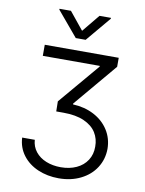

<svg xmlns="http://www.w3.org/2000/svg" viewBox="-99 -810 807 1066"><g transform="rotate(10 304.5 -277.0)"><path d="M307.6 124Q356.9 124 395.5 106.2Q434.1 88.4 455.6 55.2Q477.1 22 476.6 -21.5Q477.1 -65.4 455.1 -100.6Q433.1 -135.7 386.7 -156.2Q340.3 -176.8 270.5 -176.8H229.5L228.5 -233.4L423.8 -463.9V-467.8H102.5V-530.3H519.5V-479.5L314.5 -236.3V-231.4Q380.4 -228.5 432.9 -201.2Q485.4 -173.8 515.4 -127Q545.4 -80.1 545.9 -21.5Q545.4 37.6 515.1 85Q484.9 132.3 430.4 159.4Q376 186.5 306.6 186.5Q242.7 186.5 189.2 163.6Q135.7 140.6 103.5 97.9Q71.3 55.2 68.4 -1H139.6Q142.1 37.1 164.6 65.4Q187 93.8 224.4 108.9Q261.7 124 307.6 124ZM293 -642.6 374 -741.2H438.5V-736.3L321.3 -596.7H265.6L148.4 -736.3V-741.2H212.9Z"/></g></svg>

Font: Pretendard Light
Style: Regular
Weight: 300
Designer: Base glyphs from Inter by Rasmus Andersson; Hangeul glyphs from Noto Sans CJK(Source Han Sans) by Jang Soo-young and Kan
Foundry: Kil Hyung-jin
Version: Version 1.309